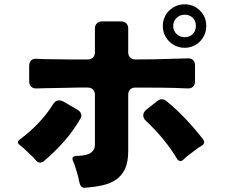

<svg xmlns="http://www.w3.org/2000/svg" viewBox="-20 -858 1040 888"><path d="M834 -637Q813 -637 794.5 -645Q776 -653 762.5 -666.5Q749 -680 741 -698.5Q733 -717 733 -738Q733 -759 741 -777.5Q749 -796 763 -809.5Q777 -823 795 -830.5Q813 -838 834 -838Q876 -838 905 -809Q934 -780 934 -738Q934 -717 926.5 -699Q919 -681 905.5 -667Q892 -653 873.5 -645Q855 -637 834 -637ZM834 -686Q857 -686 871.5 -700.5Q886 -715 886 -738Q886 -761 871.5 -775.5Q857 -790 834 -790Q812 -790 796.5 -775Q781 -760 781 -738Q781 -716 796.5 -701Q812 -686 834 -686ZM348 -12Q344 -25 343 -35Q339 -49 335.5 -62Q332 -75 327 -89Q323 -103 318 -113Q308 -135 333 -137Q347 -137 362.5 -139Q378 -141 390.5 -146Q403 -151 411 -162Q419 -173 419 -191V-420Q419 -435 410 -444Q401 -453 386 -453Q362 -453 338.5 -453Q315 -453 292 -452L184 -450Q174 -450 165.5 -449.5Q157 -449 149 -449Q134 -448 124.5 -457Q115 -466 115 -481V-553Q115 -570 124.5 -579Q134 -588 151 -586Q168 -585 188 -584.5Q208 -584 232 -584Q265 -583 303 -583Q341 -583 386 -583Q401 -583 410 -592Q419 -601 419 -616V-726Q419 -741 428 -750Q437 -759 452 -759H540Q555 -759 564 -750Q573 -741 573 -726V-616Q573 -601 582 -592Q591 -583 606 -583Q705 -583 771 -586L848 -588Q864 -589 873 -580Q882 -571 882 -555V-482Q882 -466 872.5 -457Q863 -448 847 -449Q787 -452 726.5 -452.5Q666 -453 606 -453Q591 -453 582 -444Q573 -435 573 -420V-159Q573 -108 558 -76.5Q543 -45 516.5 -27Q490 -9 454 -1Q418 7 375 10Q364 12 357 5.5Q350 -1 348 -12ZM799 -123Q772 -169 734 -215Q696 -261 656 -298Q642 -311 642.5 -325Q643 -339 657 -351L708 -391Q718 -399 729 -399Q738 -399 748 -392Q796 -353 838.5 -308Q881 -263 919 -214Q926 -205 923.5 -196.5Q921 -188 911 -183Q906 -180 900.5 -176.5Q895 -173 890 -169Q879 -161 868 -152.5Q857 -144 846 -136Q841 -131 836.5 -127.5Q832 -124 828 -119Q821 -113 814 -113Q806 -113 799 -123ZM147 -115Q146 -117 145 -117.5Q144 -118 143 -120L135 -129Q124 -140 112.5 -150.5Q101 -161 90 -172Q85 -176 80.5 -179.5Q76 -183 72 -187Q53 -200 72 -213Q92 -228 114 -247Q136 -266 156.5 -287.5Q177 -309 195 -332Q213 -355 226 -377Q237 -394 254 -394Q262 -394 272 -389L339 -350Q351 -343 355 -331.5Q359 -320 351 -308Q319 -252 275 -202.5Q231 -153 181 -111Q173 -106 166 -106Q155 -106 147 -115Z"/></svg>

Font: Higure Gothic Black
Style: Regular
Weight: 900
Designer: Yoshimichi Ohira
Foundry: Positype
Version: Version 1.000